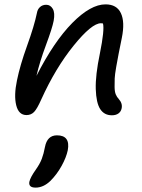

<svg xmlns="http://www.w3.org/2000/svg" viewBox="-20 -544 654 884"><path d="M495.1 -13.2Q460 -13.2 441.4 -41.7Q422.9 -70.3 420.9 -133.8Q418.9 -197.3 439.9 -297.9Q461.9 -406.7 454.1 -436Q451.2 -437 444.8 -437Q402.3 -437 318.8 -333.7Q235.4 -230.5 169.9 -85.9Q150.9 -43 137 -28.6Q123 -14.2 102.1 -14.2Q65.9 -14.2 54.7 -59.3Q43.5 -104.5 58.1 -173.8Q72.3 -243.7 105 -334.2Q137.7 -424.8 149.9 -483.9Q152.8 -501.5 164.3 -511.7Q175.8 -522 192.9 -522Q211.9 -522 222.9 -503.4Q233.9 -484.9 227.1 -448.2Q220.7 -414.6 191.7 -336.7Q162.6 -258.8 147.9 -194.8Q228.5 -353 313 -438.5Q397.5 -523.9 465.8 -523.9Q517.6 -523.9 536.6 -483.4Q555.7 -442.9 541 -370.1Q530.8 -319.3 526.1 -295.9Q521.5 -272.5 515.1 -236.3Q508.8 -200.2 508.1 -182.9Q507.3 -165.5 507.6 -143.8Q507.8 -122.1 512.9 -109.6Q518.1 -97.2 526.9 -87.9Q544.9 -67.9 540 -44.9Q537.1 -30.3 525.4 -21.7Q513.7 -13.2 495.1 -13.2ZM144 319.8Q127 319.8 119.9 313Q112.8 306.2 115.2 293Q119.6 272.5 145 236.8Q163.6 210.4 172.4 187.3Q181.2 164.1 187 132.8Q197.3 79.1 242.2 79.1Q304.7 79.1 292 147.9Q285.2 180.7 263.7 219.7Q242.2 258.8 211.9 289.1Q179.7 319.8 144 319.8Z"/></svg>

Font: Shantell Sans Bouncy
Style: Italic
Weight: 400
Italic angle: -11.31°
Designer: Stephen Nixon, Anya Danilova, Shantell Martin
Foundry: Arrow Type
Version: Version 1.006;[9816181b4]